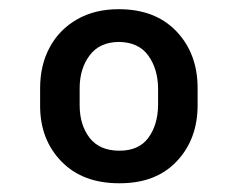

<svg xmlns="http://www.w3.org/2000/svg" viewBox="-20 -742 525 424"><path d="M68.6 -509.8V-547.3Q68.6 -598.3 89.8 -637.5Q111 -676.8 150.1 -699.2Q189.3 -721.7 242.2 -721.7Q323.1 -721.7 369.8 -672.6Q416.4 -623.5 416.4 -547.3V-509.8Q416.4 -434.6 370.3 -385.8Q324.2 -337 243.8 -337.3Q162.5 -337 115.3 -385.8Q68.1 -434.6 68.6 -509.8ZM155.9 -547.3V-509.8Q155.9 -466.3 177.8 -437.7Q199.8 -409.2 243.8 -409.2Q286.6 -409.2 307.6 -437.7Q328.6 -466.3 329.1 -509.8V-547.3Q328.6 -589.9 307.4 -619.4Q286.1 -648.9 242.2 -649.4Q199.5 -648.9 177.7 -619.4Q155.9 -589.9 155.9 -547.3Z"/></svg>

Font: GitLab Sans
Style: Regular
Weight: 400
Designer: Rasmus Andersson
Foundry: Modifications by GitLab B.V., manufactured by rsms
Version: Version 4.000;git-c8fb6b7